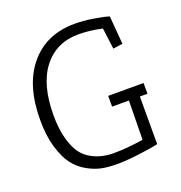

<svg xmlns="http://www.w3.org/2000/svg" viewBox="-128 -809 869 923"><g transform="rotate(-20 307.0 -348.0)"><path d="M387 -264V-319H568V-264H529V-21Q512 -15 438.5 -5.5Q365 4 319 4Q273 4 239 -2.5Q205 -9 167 -30Q129 -51 102.5 -85.5Q76 -120 58 -180Q40 -240 40 -320Q40 -497 121 -596Q206 -700 353 -700Q398 -700 450.5 -691.5Q503 -683 525 -675L537 -531L488 -524L474 -632Q410 -646 353 -646Q240 -646 174 -562Q108 -478 108 -320Q108 -252 122 -201Q136 -150 156.5 -122Q177 -94 207 -78Q255 -51 320 -51Q385 -51 470 -64L473 -264Z"/></g></svg>

Font: Antic Slab
Style: Regular
Weight: 400
Designer: Santiago Orozco
Foundry: Santiago Orozco
Version: Version 001.001